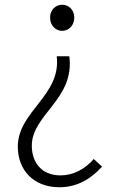

<svg xmlns="http://www.w3.org/2000/svg" viewBox="-20 -567 491 809"><path d="M230 222C308 222 366 184 410 135L375 103C338 146 288 172 235 172C152 172 114 114 114 47C114 -85 296 -149 272 -330H219C239 -165 55 -98 55 51C55 150 122 222 230 222ZM242 -437C269 -437 293 -459 293 -493C293 -526 269 -547 242 -547C215 -547 191 -526 191 -493C191 -459 215 -437 242 -437Z"/></svg>

Font: Noto Sans CJK Light
Style: Regular
Weight: 300
Designer: Ryoko NISHIZUKA (kana & ideographs); Paul D. Hunt (Latin, Greek & Cyrillic); Wenlong ZHANG (bopomofo); Sandoll Communica
Foundry: Adobe Systems Incorporated
Version: Version 1.000;PS 1;hotconv 1.0.78;makeotf.lib2.5.61930